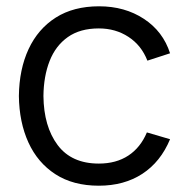

<svg xmlns="http://www.w3.org/2000/svg" viewBox="-20 -575 594 610"><path d="M294 15Q212.3 15 156 -21.5Q99.7 -58 70.3 -122.3Q41 -186.7 40 -270Q41 -355 70.9 -419.2Q100.8 -483.3 157.3 -519.2Q213.8 -555 294.7 -555Q376.5 -555 437.2 -515.1Q498 -475.2 520.3 -405.7L448.3 -382.3Q429.3 -431 388.2 -457.8Q347.2 -484.7 294 -484.7Q234.3 -484.7 195.5 -457.2Q156.7 -429.8 137.7 -381.4Q118.7 -333 118 -270Q119 -173.2 163.1 -114.2Q207.2 -55.3 294 -55.3Q349 -55.3 387.7 -80.7Q426.3 -106 446.7 -154.3L520.3 -132.7Q490.3 -60.7 432.3 -22.8Q374.3 15 294 15Z"/></svg>

Font: Manrope Variable Light
Style: Regular
Weight: 200
Designer: Mikhail Sharanda
Foundry: Mikhail Sharanda
Version: Version 4.505